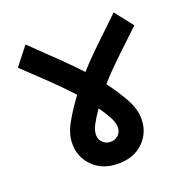

<svg xmlns="http://www.w3.org/2000/svg" viewBox="-130 -838 960 979"><g transform="rotate(-20 350.0 -348.5)"><path d="M537 -158Q537 -83 486 -32.5Q435 18 350 18Q265 18 213.5 -32.5Q162 -83 162 -158Q162 -210 194 -267Q226 -324 271 -384Q216 -444 152 -505Q88 -566 34 -617L111 -715Q211 -619 260.5 -570.5Q310 -522 350 -479Q389 -522 438.5 -570.5Q488 -619 589 -715L666 -617Q612 -566 547.5 -505Q483 -444 429 -384Q474 -324 505.5 -267Q537 -210 537 -158ZM291 -158Q291 -132 308.5 -116Q326 -100 350 -100Q375 -100 392 -116Q409 -132 409 -158Q409 -183 393.5 -212Q378 -241 356 -273L350 -281L344 -273Q322 -241 306.5 -212Q291 -183 291 -158Z"/></g></svg>

Font: Palanquin Dark
Style: Regular
Weight: 400
Designer: Pria Ravichandran
Version: Version 1.000